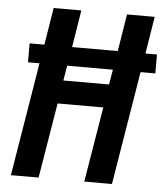

<svg xmlns="http://www.w3.org/2000/svg" viewBox="-53 -782 713 829"><g transform="rotate(5 304.0 -367.5)"><path d="M25 0 106 -492H56V-574H120L146 -735H266L240 -574H438L464 -735H584L558 -574H608V-492H544L463 0H343L397 -326H199L145 0ZM215 -427H413L424 -492H226Z"/></g></svg>

Font: Iosevka Curly Extended Oblique
Style: Bold
Weight: 700
Width: 7
Italic angle: -9°
Monospace: yes
Designer: Belleve Invis
Foundry: Belleve Invis
Version: Version 11.1.0; ttfautohint (v1.8.3)